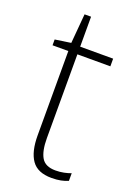

<svg xmlns="http://www.w3.org/2000/svg" viewBox="-131 -713 550 777"><g transform="rotate(20 144.0 -324.0)"><path d="M199 -24Q218 -24 235 -27.5Q252 -31 265 -36V-3Q251 3 234 6.5Q217 10 194 10Q134 10 108.5 -26.5Q83 -63 83 -133V-496H15V-521L83 -531L94 -658H122V-529H264V-496H122V-135Q122 -80 138.5 -52Q155 -24 199 -24Z"/></g></svg>

Font: Noto Sans Armenian SemiCondensed ExtraLight
Style: Regular
Weight: 200
Width: 4
Designer: Monotype Design Team
Foundry: Monotype Imaging Inc.
Version: Version 2.008; ttfautohint (v1.8.4.7-5d5b)